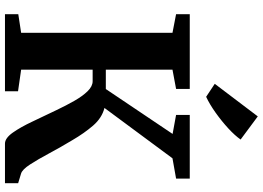

<svg xmlns="http://www.w3.org/2000/svg" viewBox="-162 -894 1056 772"><g transform="rotate(90 366.0 -508.0)"><path d="M37 0V-53.5L112 -65V-673.5L37 -688V-743H337.5V-688L260 -673.5V-405.5H338L518.5 -674L442 -688V-743H698V-688L616.5 -673.5L414 -400Q454 -390 484.8 -354.5Q515.5 -319 543.5 -271Q571.5 -224.5 596 -178.8Q620.5 -133 641.2 -101Q662 -69 678.5 -64.5L716.5 -53V0H557.5Q535.5 0 513.2 -31.5Q491 -63 468.5 -111Q446 -159 422.5 -207.5Q404.5 -245.5 385.5 -278.8Q366.5 -312 346.8 -332.2Q327 -352.5 306.5 -352.5H260V-65L347 -52.5V0ZM369.5 -809H369L317 -843.5L448 -1016.5L541 -947.5Q525.5 -925 496.5 -898.2Q467.5 -871.5 433.5 -847.2Q399.5 -823 369.5 -809Z"/></g></svg>

Font: Merriweather Text Regular
Style: Bold
Weight: 700
Designer: Eben Sorkin
Foundry: Eben Sorkin
Version: Version 2.100; ttfautohint (v1.7.19-72a1) -l 8 -r 50 -G 200 